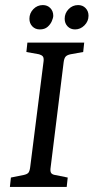

<svg xmlns="http://www.w3.org/2000/svg" viewBox="-20 -737 369 757"><path d="M19 0 23 -37 73 -47Q87 -50 92 -56Q97 -62 99 -78L152 -497Q153 -510 148.5 -515Q144 -520 134 -523L84 -532L88 -569H312L308 -532L258 -523Q244 -520 238.5 -513.5Q233 -507 231 -492L179 -72Q178 -60 182 -54.5Q186 -49 197 -47L247 -37L243 0ZM276 -621Q258 -621 246.5 -633Q235 -645 235 -663Q235 -685 250.5 -701Q266 -717 288 -717Q306 -717 317.5 -705Q329 -693 329 -675Q329 -653 313 -637Q297 -621 276 -621ZM137 -621Q119 -621 107.5 -633Q96 -645 96 -663Q96 -685 111.5 -701Q127 -717 149 -717Q167 -717 178.5 -705Q190 -693 190 -675Q190 -667 184.5 -654Q179 -641 167.5 -631Q156 -621 137 -621Z"/></svg>

Font: Yrsa
Style: Italic
Weight: 400
Italic angle: -7.10001°
Designer: Anna Giedrys (Yrsa+Rasa design), David Brezina (Yrsa art-direction, Rasa art-direction, design)
Foundry: Rosetta Type Foundry
Version: Version 2.004